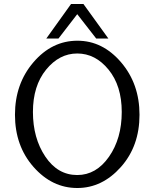

<svg xmlns="http://www.w3.org/2000/svg" viewBox="-20 -920 776 962"><path d="M55 -345Q55 -500 147.5 -608Q240 -716 368 -716Q494 -716 586.5 -608Q679 -500 679 -345Q679 -188 585.5 -83Q492 22 367 22Q241 22 148 -83.5Q55 -189 55 -345ZM367 -43Q462 -43 526 -134.5Q590 -226 590 -359Q590 -490 524 -571Q458 -652 367 -652Q277 -652 211 -571Q145 -490 145 -359Q145 -228 207 -135.5Q269 -43 367 -43ZM212 -727 336 -900H398L523 -727H462L367 -849L273 -727Z"/></svg>

Font: CMU Sans Serif
Style: Medium
Weight: 500
Version: Version 0.7.0